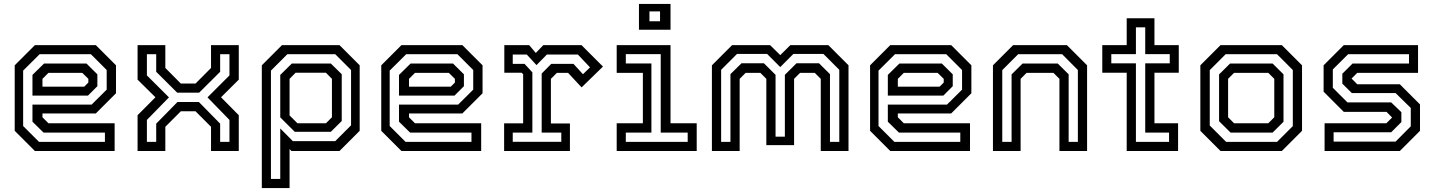

<svg xmlns="http://www.w3.org/2000/svg" viewBox="-20 -770 7316 979"><path d="M468.5 -540 571.5 -437V-294.5L468.5 -191.5H196.5V-172L227 -141.5H564.5V0H158L55 -103V-437L158 -540ZM421 -446 476.5 -391V-330.5L428.5 -282.5H145.5V-388L204.5 -446ZM443.5 -493.5H182L98 -410V-127.5L179 -46.5H515V-94H202L145.5 -149.5V-236.5H447L524 -313V-413ZM399.5 -398.5H227L196.5 -368V-328H409.5L430.5 -349V-368Z M681.5 0V-182.5L772.5 -274L681.5 -364V-540H823V-423.5L902 -344H977L1056 -423.5V-540H1197.5V-364L1107 -274L1197.5 -182.5V0H1056V-123.5L977 -202.5H902L823 -123.5V0ZM729 -46.5H776.5V-139.5L885 -250H994L1102.5 -139.5V-46.5H1150V-158.5L1038 -273.5L1150 -385.5V-493.5H1102.5V-404L995.5 -297.5H883.5L776.5 -404V-493.5H729V-385.5L841.5 -273.5L729 -158.5Z M1315 189V-437L1418 -540H1711L1814 -437V-103L1711 0H1466L1456.5 -10V189ZM1361.5 142.5H1409V-115L1473 -50.5H1689.5L1770 -131V-413L1689.5 -493.5H1445L1361.5 -410ZM1496.5 -141.5H1642L1672.5 -172V-368L1642 -399H1487L1456.5 -368V-181.5ZM1483 -98 1409 -171.5V-388L1468 -446H1667L1722.5 -391.5V-153L1667 -98Z M2337.5 -540 2440.5 -437V-294.5L2337.5 -191.5H2065.5V-172L2096 -141.5H2433.5V0H2027L1924 -103V-437L2027 -540ZM2290 -446 2345.5 -391V-330.5L2297.5 -282.5H2014.5V-388L2073.5 -446ZM2312.5 -493.5H2051L1967 -410V-127.5L2048 -46.5H2384V-94H2071L2014.5 -149.5V-236.5H2316L2393 -313V-413ZM2268.5 -398.5H2096L2065.5 -368V-328H2278.5L2299.5 -349V-368Z M2550.5 0V-141H2647.5V-391.5L2640 -399H2551.5V-540H2678L2712 -500L2750.5 -540H2945L3054.5 -430.5L2945.5 -324.5L2876.5 -398.5H2819.5L2789 -368V-140.5H2886V0ZM2594.5 -47H2842V-94H2742V-395L2791 -444.5H2904L2952.5 -391.5L2988.5 -426.5L2926.5 -492H2768.5L2715.5 -438L2666 -492H2594.5V-444.5H2654.5L2694.5 -401V-94H2594.5Z M3238 -618.5V-750H3399V-618.5ZM3291.5 -661.5H3345.5V-712H3291.5ZM3124.5 0V-141.5H3258V-398.5H3124.5V-540H3399V-141.5H3532.5V0ZM3171 -46.5H3486.5V-94H3349V-494H3171V-446.5H3301.5V-94H3171Z M3610 0V-437L3713 -540H3906.5L3958.5 -489L4010 -540H4203.5L4306.5 -437V0H4165V-368L4134.5 -398.5H4059.5L4029 -368V-30H3887.5V-368L3857 -398.5H3782L3751.5 -368V0ZM3657 -46.5H3704.5V-392L3761 -447.5H3875L3934.5 -388.5V-73H3982V-388.5L4041.5 -447.5H4156L4212 -392V-46.5H4259.5V-414L4178.5 -495H4025.5L3958.5 -428L3891.5 -495H3738L3657 -414Z M4830 -540 4933 -437V-294.5L4830 -191.5H4558V-172L4588.5 -141.5H4926V0H4519.5L4416.5 -103V-437L4519.5 -540ZM4782.5 -446 4838 -391V-330.5L4790 -282.5H4507V-388L4566 -446ZM4805 -493.5H4543.5L4459.5 -410V-127.5L4540.5 -46.5H4876.5V-94H4563.5L4507 -149.5V-236.5H4808.5L4885.5 -313V-413ZM4761 -398.5H4588.5L4558 -368V-328H4771L4792 -349V-368Z M5043 0V-437L5146 -540H5420L5523 -437V0H5382V-368L5351.5 -398.5H5214.5L5184 -368V0ZM5090.5 -46.5H5138V-390.5L5194 -446H5373.5L5429 -391V-46.5H5476V-413L5396 -493.5H5171.5L5090.5 -412.5Z M5725 0V-399H5600.5V-540H5725V-677H5866.5V-540H5990.5V-399H5866.5V-141.5H5987V0ZM5772 -46.5H5941V-94H5819.5V-447H5944.5V-494H5819.5V-630.5H5772V-494H5646.5V-447H5772Z M6203.5 0 6100.5 -103V-437L6203.5 -540H6516L6619 -437V-103L6516 0ZM6232 -46.5H6491.5L6572 -127V-413L6491.5 -493.5H6229.5L6148.5 -412.5V-130ZM6254.5 -94 6196 -152V-390.5L6252 -446H6469L6524.5 -391V-149L6469 -94ZM6272.5 -141.5H6447L6477.5 -172V-368L6447 -398.5H6272.5L6242 -368V-172Z M6734 0V-141.5H7049L7079.5 -172V-169.5L7050 -199.5H6832L6729 -302.5V-437L6832 -540H7210.5V-398.5H6900.5L6870 -368V-371L6900.5 -340.5H7117.5L7220.5 -237.5V-103L7117.5 0ZM6780 -48H7096L7173.5 -126V-219.5L7096 -295.5H6873L6824.5 -343.5V-394L6876.5 -446H7164.5V-493.5H6854L6776 -416V-322.5L6850.5 -248H7073.5L7125.5 -198V-147.5L7073.5 -95.5H6780Z"/></svg>

Font: Tourney Medium
Style: Regular
Weight: 500
Designer: Tyler Finck
Foundry: Etcetera Type Co
Version: Version 1.015